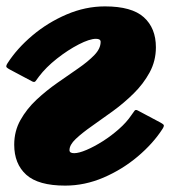

<svg xmlns="http://www.w3.org/2000/svg" viewBox="-28 -561 563 601"><path d="M189.5 -91Q189.5 -81.5 204 -81.5Q219 -81.5 243 -91.8Q267 -102 293.8 -119Q320.5 -136 344.2 -157Q368 -178 382.5 -199.5Q389.5 -209.5 393 -214.2Q396.5 -219 403.5 -215L474 -177.5Q480.5 -174 483.8 -170.8Q487 -167.5 481 -158Q451.5 -112 403.2 -71.2Q355 -30.5 296.2 -5.2Q237.5 20 176 20Q92 20 54.2 -14Q16.5 -48 16.5 -108Q16.5 -150.5 36 -185.2Q55.5 -220 86.2 -248.8Q117 -277.5 151.8 -301.8Q186.5 -326 217.2 -347.2Q248 -368.5 267.5 -388.8Q287 -409 287 -430Q287 -439.5 272.5 -439.5Q252.5 -439.5 218.5 -422Q184.5 -404.5 150.2 -377.5Q116 -350.5 94 -321.5Q87 -312 83.5 -307.2Q80 -302.5 73 -306L2.5 -343.5Q-4 -347 -7.2 -350.2Q-10.5 -353.5 -4.5 -363Q25 -409 73.2 -449.8Q121.5 -490.5 180.5 -515.8Q239.5 -541 300.5 -541Q384.5 -541 422.2 -507Q460 -473 460 -413Q460 -370.5 440.5 -334.5Q421 -298.5 390.2 -268.2Q359.5 -238 324.8 -212.8Q290 -187.5 259.2 -166Q228.5 -144.5 209 -126Q189.5 -107.5 189.5 -91Z"/></svg>

Font: Besley* Fatface
Style: Italic
Weight: 900
Italic angle: -13°
Designer: Owen Earl
Foundry: indestructible type*
Version: Version 3.000; ttfautohint (v1.8.3)